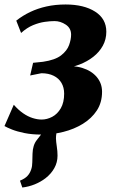

<svg xmlns="http://www.w3.org/2000/svg" viewBox="-30 -587 522 856"><path d="M69.5 249 59 218.5Q81 209.5 92.2 197.5Q103.5 185.5 109 168.5Q114 154 114 136.2Q114 118.5 115 98.5Q116 60 134.2 37.2Q152.5 14.5 167 -5L248.5 -49.5Q234 -31 226.8 -11.5Q219.5 8 219.5 30.5Q220 45 223.2 66Q226.5 87 226.5 107Q226.5 137 212.2 162.5Q198 188 173 207.5Q151.5 224 125 234.8Q98.5 245.5 69.5 249ZM155 13Q112.5 13 79.2 6.2Q46 -0.5 23.5 -9.5Q1 -18.5 -10 -25L31.5 -120Q51.5 -97 72.8 -82.2Q94 -67.5 115.2 -60.8Q136.5 -54 155.5 -54Q179.5 -54 202.8 -66.2Q226 -78.5 241 -104.2Q256 -130 256 -169.5Q256 -197 244 -217.5Q232 -238 209.2 -249.2Q186.5 -260.5 154.5 -260.5L104.5 -250.5L117.5 -307L161.5 -311.5Q216 -319.5 242.5 -340.2Q269 -361 278 -386.2Q287 -411.5 287 -432.5Q287 -461.5 263.2 -477.2Q239.5 -493 213 -493Q194 -493 169.2 -489.5Q144.5 -486 117.2 -474.8Q90 -463.5 64 -440L42.5 -495Q71 -517.5 104.5 -533.5Q138 -549.5 177.2 -558.2Q216.5 -567 262.5 -567Q344 -567 394 -535.2Q444 -503.5 444 -445.5Q444 -411.5 428.5 -383.2Q413 -355 386 -333.8Q359 -312.5 324.2 -299.2Q289.5 -286 251.5 -282L241.5 -288.5Q295.5 -297 336.8 -284.2Q378 -271.5 401.5 -243.5Q425 -215.5 425 -178Q425 -130 401.8 -94.5Q378.5 -59 339.5 -35Q300.5 -11 252.5 1Q204.5 13 155 13Z"/></svg>

Font: Merriweather ExtraBold
Style: Italic
Weight: 800
Italic angle: -7.8°
Version: Version 2.101